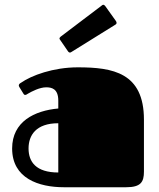

<svg xmlns="http://www.w3.org/2000/svg" viewBox="-20 -787 670 807"><path d="M510 0C572 0 585 -22 585 -66V-284C585 -482 454 -504 307 -504C204 -504 112 -470 68 -439C64 -437 59 -433 59 -428C59 -426 60 -423 62 -420L78 -394C81 -389 83 -388 86 -388C89 -388 93 -390 97 -393C114 -403 147 -420 174 -420C196 -420 225 -415 225 -364V-331C125 -322 31 -276 31 -163C31 -37 143 0 249 0ZM225 -269V-62C131 -62 100 -107 100 -163C100 -218 131 -269 225 -269ZM466 -684C469 -686 470 -688 470 -691C470 -693 469 -696 467 -699L422 -762C419 -765 417 -767 415 -767C412 -767 410 -766 408 -764L235 -633C232 -630 230 -628 230 -625C230 -624 231 -621 233 -619L266 -571C269 -567 272 -566 274 -566C276 -566 278 -567 281 -569Z"/></svg>

Font: Fascinate
Style: Regular
Weight: 900
Designer: Astigmatic (AOETI)
Foundry: Astigmatic (AOETI)
Version: Version 1.000